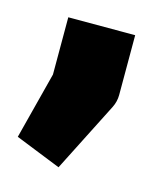

<svg xmlns="http://www.w3.org/2000/svg" viewBox="-80 -170 291 366"><g transform="rotate(15 65.5 12.5)"><path d="M-22 117 12 -15V-128H144V-10Q144 3 138 15L68 153Z"/></g></svg>

Font: BroshK
Style: Medium
Weight: 500
Designer: gluk
Foundry: gluk
Version: Version 0.60